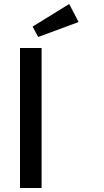

<svg xmlns="http://www.w3.org/2000/svg" viewBox="-20 -940 518 960"><path d="M80 0V-700H188V0ZM171 -755 143 -807 326 -920 373 -830Z"/></svg>

Font: Mach
Style: Regular
Weight: 400
Version: Version 1.002